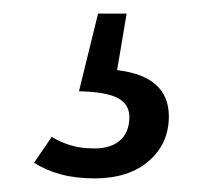

<svg xmlns="http://www.w3.org/2000/svg" viewBox="-20 -36 298 282"><path d="M119 182Q143 182 156.5 170Q170 158 170 136Q170 117 153 108Q136 99 96 98L124 -16H166L152 67Q228 76 228 135Q228 175 198.5 200.5Q169 226 119 226Q91 226 69 220Q47 214 30 203L56 165Q69 173 84 177.5Q99 182 119 182Z"/></svg>

Font: Glekhifnjqigglhiwekvrgaqftz
Style: Regular
Weight: 300
Italic angle: -8°
Designer: Carrois Corporate & Edenspiekermann
Foundry: Carrois Corporate GbR & Edenspiekermann AG
Version: Version 2.001